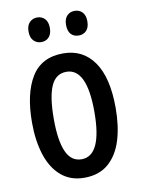

<svg xmlns="http://www.w3.org/2000/svg" viewBox="-84 -784 625 852"><g transform="rotate(-10 229.0 -358.5)"><path d="M417 -271Q417 -189 397.5 -126Q378 -63 336 -26.5Q294 10 227 10Q165 10 123 -26Q81 -62 60.5 -125.5Q40 -189 40 -271Q40 -401 85.5 -475.5Q131 -550 229 -550Q318 -550 367.5 -479Q417 -408 417 -271ZM138 -270Q138 -173 160 -123Q182 -73 229 -73Q321 -73 321 -271Q321 -467 229 -467Q181 -467 159.5 -418Q138 -369 138 -270ZM95 -672Q95 -699 109 -713Q123 -727 143 -727Q164 -727 177.5 -713Q191 -699 191 -672Q191 -644 177.5 -630Q164 -616 143 -616Q123 -616 109 -630Q95 -644 95 -672ZM264 -672Q264 -699 277.5 -713Q291 -727 312 -727Q333 -727 346.5 -713Q360 -699 360 -672Q360 -644 346.5 -630Q333 -616 312 -616Q290 -616 277 -630Q264 -644 264 -672Z"/></g></svg>

Font: Noto Sans Lao Looped ExtraCondensed Medium
Style: Regular
Weight: 500
Width: 2
Designer: Mark Frömberg, Ben Mitchell
Foundry: The Fontpad Ltd
Version: Version 1.002; ttfautohint (v1.8.4.7-5d5b)